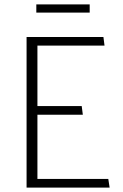

<svg xmlns="http://www.w3.org/2000/svg" viewBox="-20 -847 555 867"><path d="M144 -827H385V-790H144ZM100 0V-680H447L452 -641H149V-368H349L354 -329H149V-39H469L475 0Z"/></svg>

Font: Palanquin Thin
Style: Regular
Weight: 250
Designer: Pria Ravichandran
Version: Version 1.001